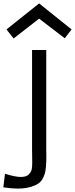

<svg xmlns="http://www.w3.org/2000/svg" viewBox="-63 -859 441 1129"><path d="M126.5 97.7 125.5 17.1V-564.9H209V17.1L209.5 58.1Q209.5 132.8 200.4 161.6Q191.4 190.4 178 206.1Q164.6 221.7 141.6 231.4Q100.1 250 40 250Q6.8 250 -43.5 242.7L-33.7 162.6Q26.4 181.6 59.3 181.6Q92.3 181.6 106.4 166.5Q120.6 151.4 123.5 136.7Q126.5 122.1 126.5 97.7ZM17.1 -632.8 -24.9 -686 167 -838.9 357.9 -686 317.9 -633.8 167 -749.5Z"/></svg>

Font: Duru Sans
Style: Regular
Weight: 400
Designer: Onur Yazõcõgil
Foundry: Onur Yazõcõgil
Version: Version 1.001